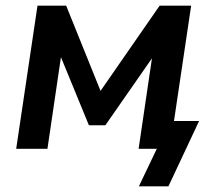

<svg xmlns="http://www.w3.org/2000/svg" viewBox="-20 -524 757 676"><path d="M469 132 532 0H468L483 -98H681L573 132ZM37 0 112 -504H213L334 -204L542 -504H653L578 0H468L519 -346H534L351 -83H293L185 -346H198L147 0Z"/></svg>

Font: Nunitoga
Style: Bold Italic
Weight: 700
Italic angle: -9°
Designer: Vernon Adams
Foundry: Vernon Adams
Version: Version 1.0